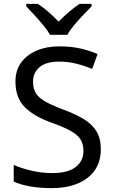

<svg xmlns="http://www.w3.org/2000/svg" viewBox="-20 -964 589 994"><path d="M502 -191Q502 -96 433 -43Q364 10 247 10Q187 10 136 1Q85 -8 51 -24V-110Q87 -94 140.5 -81Q194 -68 251 -68Q331 -68 371.5 -99Q412 -130 412 -183Q412 -218 397 -242Q382 -266 345.5 -286.5Q309 -307 244 -330Q153 -363 106.5 -411Q60 -459 60 -542Q60 -599 89 -639.5Q118 -680 169.5 -702Q221 -724 288 -724Q347 -724 396 -713Q445 -702 485 -684L457 -607Q420 -623 376.5 -634Q333 -645 286 -645Q219 -645 185 -616.5Q151 -588 151 -541Q151 -505 166 -481Q181 -457 215 -438Q249 -419 307 -397Q370 -374 413.5 -347.5Q457 -321 479.5 -284Q502 -247 502 -191ZM239 -784Q226 -807 204 -833.5Q182 -860 158 -886Q134 -912 116 -931V-944H176Q202 -927 230 -903Q258 -879 283 -852Q310 -879 338 -903Q366 -927 392 -944H454V-931Q435 -912 410.5 -886Q386 -860 363.5 -833.5Q341 -807 329 -784Z"/></svg>

Font: Noto Sans Modi
Style: Regular
Weight: 400
Designer: Monotype Design Team
Foundry: Monotype Imaging Inc.
Version: Version 2.003; ttfautohint (v1.8.4.7-5d5b)